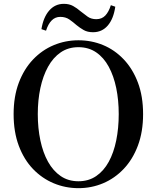

<svg xmlns="http://www.w3.org/2000/svg" viewBox="-20 -963 817 1001"><path d="M196 -811Q206 -873 236.5 -908Q267 -943 313 -943Q341 -943 361.5 -931.5Q382 -920 399 -905Q418 -890 436.5 -876.5Q455 -863 482 -863Q511 -863 529 -882Q547 -901 558 -936L581 -928Q572 -865 542 -830Q512 -795 465 -795Q436 -795 416 -806.5Q396 -818 379 -832Q361 -848 341.5 -861.5Q322 -875 294 -875Q268 -875 249.5 -856.5Q231 -838 220 -803ZM389 18Q321 18 260 -7.5Q199 -33 152 -82Q105 -131 78 -203Q51 -275 51 -368Q51 -460 78 -531.5Q105 -603 152 -652.5Q199 -702 260 -727.5Q321 -753 389 -753Q457 -753 517.5 -728Q578 -703 625 -653.5Q672 -604 699 -532.5Q726 -461 726 -368Q726 -276 699 -204Q672 -132 625 -82.5Q578 -33 517.5 -7.5Q457 18 389 18ZM389 -18Q442 -18 481.5 -45Q521 -72 547 -119.5Q573 -167 586 -231Q599 -295 599 -368Q599 -441 586 -504Q573 -567 547 -615Q521 -663 481.5 -690Q442 -717 389 -717Q336 -717 296.5 -690Q257 -663 230.5 -615Q204 -567 190.5 -504Q177 -441 177 -368Q177 -295 190.5 -231Q204 -167 230.5 -119.5Q257 -72 296.5 -45Q336 -18 389 -18Z"/></svg>

Font: Noto Serif TC ExtraLight SemiBold
Style: Regular
Weight: 600
Version: Version 2.003-H1;hotconv 1.1.1;makeotfexe 2.6.0